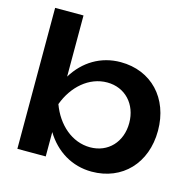

<svg xmlns="http://www.w3.org/2000/svg" viewBox="-113 -884 1019 1013"><g transform="rotate(15 397.0 -377.5)"><path d="M65 0H220V-133C276 -41 366 15 474 15C641 15 757 -106 757 -284C757 -462 641 -583 474 -583C366 -583 276 -528 220 -436V-770H65ZM600 -284C600 -180 531 -107 433 -107C334 -107 251 -180 213 -284C251 -387 334 -461 433 -461C531 -461 600 -387 600 -284Z"/></g></svg>

Font: Bounded Med
Style: Regular
Weight: 500
Designer: Vlad Churkin
Version: Version 3.0